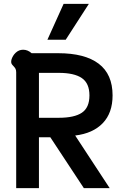

<svg xmlns="http://www.w3.org/2000/svg" viewBox="-20 -976 643 996"><path d="M64 -601Q64 -613 60 -620Q56 -627 49 -634Q43 -640 40.5 -644.5Q38 -649 38 -656Q38 -662 39 -665Q45 -687 61.5 -702.5Q78 -718 100 -718Q124 -718 144 -700H282Q420 -700 492 -645.5Q564 -591 564 -481Q564 -390 513 -337Q462 -284 370 -273L549 0H415L241 -264H182V0H64ZM285 -365Q366 -365 405 -391.5Q444 -418 444 -481Q444 -544 404.5 -571Q365 -598 285 -598H182V-365ZM310 -956H441L321 -770H226Z"/></svg>

Font: Niramit SemiBold
Style: Regular
Weight: 600
Designer: Katatrad Aksorn Co.,Ltd.
Foundry: Cadson Demak Co.,Ltd.
Version: Version 1.001; ttfautohint (v1.6)